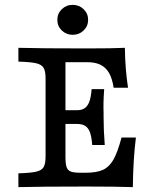

<svg xmlns="http://www.w3.org/2000/svg" viewBox="-20 -767 649 787"><path d="M166.8 -125.8V-445.2Q166.8 -475 158.8 -488.7Q150.9 -502.4 128.4 -507.7Q105.9 -512.9 55.4 -514.5V-571Q142.1 -568.5 335.9 -568.5Q439.7 -568.5 491.9 -571Q492.8 -485.7 504.8 -407.3H445.9Q440.1 -444.9 427.1 -467.7Q414 -490.4 392.3 -501.3Q370.5 -512.1 337.9 -512.1H248.3V-124.6Q248.3 -95.3 253 -81.9Q257.8 -68.4 270.7 -63.6Q283.7 -58.9 311.9 -58.9H329.8Q376 -58.9 402 -70.8Q427.9 -82.7 445 -112.7Q462 -142.8 478.2 -203.4H537.1Q525.9 -115.8 524.5 0Q454.8 -2.4 335.9 -2.4Q142.1 -2.4 55.4 0V-56.5Q106 -58.1 128.5 -63.3Q151 -68.5 158.9 -82.2Q166.8 -95.9 166.8 -125.8ZM224.1 -315.3H333.6V-258.9H224.1ZM296.3 -258.9V-315.3Q315.4 -315.3 327.6 -323.9Q339.8 -332.6 346.5 -351.2Q353.1 -369.8 355.6 -401.6H407Q404.6 -367.7 404.2 -344.8Q403.8 -321.8 404.6 -304V-287.1Q404.6 -232.9 409.4 -172.6H358Q355.6 -205.2 349 -223.8Q342.4 -242.4 329.7 -250.7Q317.1 -258.9 296.3 -258.9ZM215 -685.7Q215 -711.5 233.3 -729.3Q251.7 -747.1 278.1 -747.1Q304.3 -747.1 322.8 -729.3Q341.2 -711.4 341.2 -685.7Q341.2 -660 322.8 -642.1Q304.3 -624.3 278.1 -624.3Q251.7 -624.3 233.3 -642.1Q215 -659.9 215 -685.7Z"/></svg>

Font: Playfair Micro SmCond SmLight
Style: Regular
Weight: 360
Width: 4
Designer: Claus Eggers Sørensen
Foundry: Claus Eggers Sørensen
Version: Version 2.100;Glyphs 3.2 (3219)